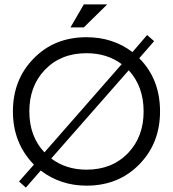

<svg xmlns="http://www.w3.org/2000/svg" viewBox="-20 -840 790 877"><path d="M375 -670Q496 -670 585 -602L652 -680L684 -652L616 -574Q711 -479 711 -331Q711 -187 618 -91Q523 8 375 8Q257 8 166 -61L98 17L67 -11L135 -88Q39 -186 39 -331Q39 -475 132 -571Q227 -670 375 -670ZM536 -547Q469 -597 375 -597Q257 -597 184 -520Q114 -446 114 -331Q114 -217 183 -144ZM214 -116Q282 -65 375 -65Q493 -65 566 -142Q636 -216 636 -331Q636 -445 568 -519ZM363 -820H470L363 -715H302Z"/></svg>

Font: Questrial
Style: Regular
Weight: 400
Designer: Joe Prince
Foundry: Joe Prince
Version: Version 1.002